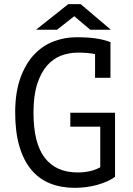

<svg xmlns="http://www.w3.org/2000/svg" viewBox="-20 -891 640 923"><path d="M437 -631Q403 -638 354 -638Q312 -638 273.5 -623.5Q235 -609 205.5 -575Q176 -541 158.5 -486Q141 -431 141 -350Q141 -202 195.5 -132Q250 -62 353 -62Q417 -62 462 -87V-282H318V-349H533V-41Q517 -29 494.5 -19Q472 -9 446.5 -2Q421 5 393.5 8.5Q366 12 340 12Q273 12 220 -9.5Q167 -31 130 -75.5Q93 -120 73 -188.5Q53 -257 53 -350Q53 -447 78 -516Q103 -585 144 -628.5Q185 -672 238 -692Q291 -712 347 -712Q407 -712 446 -705.5Q485 -699 512 -688L511 -684V-517H437ZM308 -871H368L513 -748H414L337 -813L254 -748H153Z"/></svg>

Font: PT Mono
Style: Regular
Weight: 400
Monospace: yes
Designer: A.Korolkova, I.Chaeva
Foundry: ParaType Ltd
Version: Version 1.001W OFL